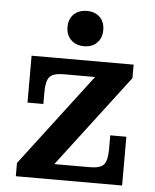

<svg xmlns="http://www.w3.org/2000/svg" viewBox="-52 -763 654 808"><g transform="rotate(5 275.0 -359.5)"><path d="M45 -56 341 -445 498 -454 202 -65ZM45 0V-56L202 -65H494V0ZM67 -313V-445H208Q164 -445 149 -427.5Q134 -410 134 -364V-313ZM352 -65Q397 -65 411.5 -83Q426 -101 426 -147V-206H494V-65ZM67 -445V-511H498V-454L341 -445ZM283 -570Q249 -570 228 -590.5Q207 -611 207 -645Q207 -679 228 -699Q249 -719 283 -719Q317 -719 337.5 -699Q358 -679 358 -645Q358 -611 337.5 -590.5Q317 -570 283 -570Z"/></g></svg>

Font: Montagu Slab 120pt Medium
Style: Regular
Weight: 500
Designer: Florian Karsten
Foundry: Florian Karsten
Version: Version 1.000